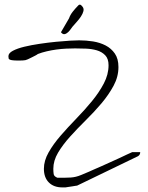

<svg xmlns="http://www.w3.org/2000/svg" viewBox="-20 -815 644 835"><path d="M170.9 -81.1Q170.9 -116.2 191.4 -152.3Q211.9 -188.5 243.7 -225.1Q275.4 -261.7 311.5 -298.8Q347.7 -335.9 379.4 -374.5Q411.1 -413.1 431.6 -452.1Q452.1 -491.2 452.1 -531.2Q452.1 -559.6 437.5 -574.7Q422.9 -589.8 400.9 -596.2Q378.9 -602.5 353.5 -603.5Q328.1 -604.5 306.6 -604.5Q289.1 -604.5 268.1 -603.5Q247.1 -602.5 225.6 -599.6Q204.1 -596.7 183.1 -591.8Q162.1 -586.9 144.5 -580.1Q142.6 -578.1 135.3 -574.2Q127.9 -570.3 119.1 -565.9Q110.4 -561.5 103 -558.1Q95.7 -554.7 93.8 -554.7Q92.8 -553.7 88.9 -553.2Q85 -552.7 79.6 -552.2Q74.2 -551.8 68.4 -551.8Q62.5 -551.8 59.6 -551.8Q57.6 -551.8 52.7 -551.8Q47.9 -551.8 42.5 -552.2Q37.1 -552.7 32.2 -553.2Q27.3 -553.7 25.4 -554.7Q18.6 -556.6 17.6 -561Q16.6 -565.4 16.6 -570.3Q16.6 -584 36.1 -594.2Q55.7 -604.5 85.9 -611.8Q116.2 -619.1 152.8 -624.5Q189.5 -629.9 224.1 -633.3Q258.8 -636.7 285.6 -638.2Q312.5 -639.6 324.2 -639.6Q354.5 -639.6 384.8 -634.8Q415 -629.9 439.5 -617.2Q463.9 -604.5 479.5 -582Q495.1 -559.6 495.1 -523.4Q495.1 -481.4 474.1 -442.4Q453.1 -403.3 421.9 -366.2Q390.6 -329.1 353.5 -292.5Q316.4 -255.9 284.7 -220.7Q252.9 -185.5 232.4 -150.9Q211.9 -116.2 211.9 -81.1Q211.9 -68.4 213.4 -58.1Q214.8 -47.9 229.5 -42Q232.4 -42 236.3 -42Q240.2 -42 245.1 -42Q250 -42 254.4 -42Q258.8 -42 259.8 -42Q276.4 -42 288.1 -43Q299.8 -43.9 310.1 -46.4Q320.3 -48.8 333.5 -54.2Q346.7 -59.6 367.2 -68.4Q373 -71.3 387.7 -77.6Q402.3 -84 421.4 -92.3Q440.4 -100.6 460.4 -109.9Q480.5 -119.1 499 -127.4Q517.6 -135.7 532.2 -143.1Q546.9 -150.4 554.7 -153.3H589.8Q589.8 -147.5 587.4 -143.1Q585 -138.7 580.1 -135.7L315.4 -7.8Q314.5 -7.8 308.1 -6.8Q301.8 -5.9 293.5 -4.4Q285.2 -2.9 277.3 -2Q269.5 -1 264.6 0H251Q213.9 0 192.4 -21.5Q170.9 -43 170.9 -81.1ZM300.8 -705.1Q294.9 -699.2 289.1 -690.4Q283.2 -681.6 275.9 -674.8Q268.6 -668 260.7 -666.5Q252.9 -665 245.1 -674.8L280.3 -735.4Q285.2 -750 296.4 -764.2Q307.6 -778.3 317.4 -788.1Q327.1 -801.8 337.9 -787.1Q345.7 -778.3 342.8 -766.6Q339.8 -754.9 332 -743.2Q324.2 -731.4 314.9 -721.2Q305.7 -710.9 300.8 -705.1Z"/></svg>

Font: Zeyada
Style: Regular
Weight: 400
Version: Version 1.002 2010